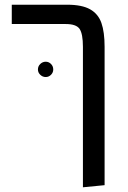

<svg xmlns="http://www.w3.org/2000/svg" viewBox="-20 -584 544 815"><path d="M424 -385V202L332 211V-385Q332 -440 318 -461Q304 -482 259 -482H30V-564H265Q328 -564 362.5 -544.5Q397 -525 410.5 -486.5Q424 -448 424 -385ZM141 -289Q141 -303 151 -312.5Q161 -322 174 -322Q187 -322 196.5 -312.5Q206 -303 206 -289Q206 -276 196.5 -266.5Q187 -257 174 -257Q161 -257 151 -266.5Q141 -276 141 -289Z"/></svg>

Font: FiraGO
Style: Regular
Weight: 400
Designer: bBox Type
Foundry: bBox Type GmbH
Version: Version 1.001;April 20, 2020;FontCreator 12.0.0.2555 64-bit